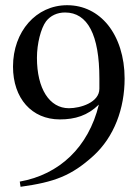

<svg xmlns="http://www.w3.org/2000/svg" viewBox="-20 -696 540 738"><path d="M59 22C189 4 254 -20 339 -97C419 -170 459 -279 459 -394C459 -478 435 -550 395 -600C356 -648 302 -676 238 -676C119 -676 30 -575 30 -440C30 -318 102 -237 210 -237C269 -237 317 -252 360 -294C320 -130 208 -25 56 2ZM362 -355C362 -302 289 -280 245 -280C170 -280 122 -355 122 -474C122 -528 137 -587 157 -614C174 -636 200 -648 230 -648C317 -648 362 -562 362 -394Z"/></svg>

Font: STIXGeneral
Style: Regular
Weight: 400
Designer: MicroPress Inc., with final additions and corrections provided by Coen Hoffman, Elsevier (retired)
Version: Version 1.1.0